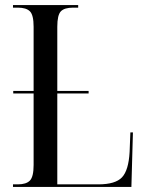

<svg xmlns="http://www.w3.org/2000/svg" viewBox="-20 -734 576 754"><path d="M31 0V-10H50Q83 -10 97.5 -25Q112 -40 112 -86V-367H32V-377H112V-629Q112 -675 97.5 -689.5Q83 -704 50 -704H31V-714H287V-704H267Q233 -704 219 -689.5Q205 -675 205 -629V-377H328V-367H205V-10H366Q433 -10 459 -37.5Q485 -65 489 -137L492 -214H502L496 0Z"/></svg>

Font: Noto Serif Display Condensed
Style: Regular
Weight: 400
Width: 3
Designer: Monotype Design Team
Foundry: Monotype Imaging Inc.
Version: Version 2.009